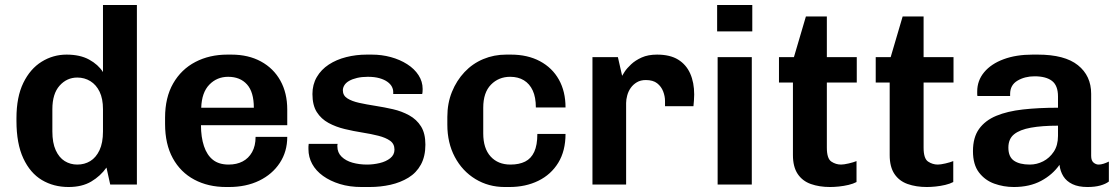

<svg xmlns="http://www.w3.org/2000/svg" viewBox="-20 -740 4492 770"><path d="M255 10Q195 10 148 -18Q101 -46 73.5 -105Q46 -164 46 -255V-266Q46 -351 73.5 -407.5Q101 -464 147 -492.5Q193 -521 247 -521Q301 -521 337.5 -501Q374 -481 393 -451V-720H529V0H422L407 -68Q383 -34 346 -12Q309 10 255 10ZM290 -80Q319 -80 342 -94Q365 -108 379 -137.5Q393 -167 393 -213V-302Q393 -344 379.5 -372Q366 -400 342.5 -414.5Q319 -429 290 -429Q248 -429 219 -396.5Q190 -364 190 -302V-213Q190 -167 203.5 -137.5Q217 -108 239.5 -94Q262 -80 290 -80Z M887 10Q815 10 759.5 -19.5Q704 -49 673 -105.5Q642 -162 642 -243V-268Q642 -349 674.5 -405.5Q707 -462 763.5 -491.5Q820 -521 892 -521H908Q976 -521 1026.5 -493.5Q1077 -466 1104.5 -416.5Q1132 -367 1132 -301V-238H786Q786 -190 798 -154Q810 -118 834 -99Q858 -80 897 -80Q929 -80 953 -92.5Q977 -105 991 -130Q1005 -155 1005 -191H1132Q1132 -132 1102 -86.5Q1072 -41 1019.5 -15.5Q967 10 898 10ZM787 -308H998Q998 -371 970.5 -401.5Q943 -432 895 -432Q850 -432 819.5 -400.5Q789 -369 787 -308Z M1430 10Q1382 10 1343 -2Q1304 -14 1275.5 -34.5Q1247 -55 1232 -82.5Q1217 -110 1217 -142Q1217 -148 1217 -152Q1217 -156 1218 -163H1334Q1333 -160 1333 -157.5Q1333 -155 1333 -153Q1333 -128 1350 -111.5Q1367 -95 1394 -87.5Q1421 -80 1452 -80Q1477 -80 1502.5 -86Q1528 -92 1545 -105.5Q1562 -119 1562 -140Q1562 -163 1544.5 -175.5Q1527 -188 1497.5 -195.5Q1468 -203 1433 -208.5Q1398 -214 1362.5 -222.5Q1327 -231 1297.5 -247Q1268 -263 1250.5 -290.5Q1233 -318 1233 -363Q1233 -401 1250.5 -431Q1268 -461 1298.5 -481Q1329 -501 1368.5 -511Q1408 -521 1451 -521H1471Q1511 -521 1547.5 -511Q1584 -501 1613 -482.5Q1642 -464 1658.5 -438.5Q1675 -413 1675 -383Q1675 -378 1674.5 -371.5Q1674 -365 1673 -363H1557V-371Q1557 -382 1551.5 -392.5Q1546 -403 1533.5 -412Q1521 -421 1501.5 -426.5Q1482 -432 1455 -432Q1431 -432 1412 -427.5Q1393 -423 1380 -415.5Q1367 -408 1361 -398Q1355 -388 1355 -378Q1355 -357 1373 -345.5Q1391 -334 1420.5 -327.5Q1450 -321 1485.5 -315.5Q1521 -310 1556 -302Q1591 -294 1621 -277.5Q1651 -261 1668.5 -233Q1686 -205 1686 -160Q1686 -113 1668 -80Q1650 -47 1618 -27.5Q1586 -8 1546 1Q1506 10 1462 10Z M2004 10Q1939 10 1886.5 -22Q1834 -54 1804 -110.5Q1774 -167 1774 -240V-271Q1774 -326 1792.5 -371.5Q1811 -417 1843 -451Q1875 -485 1918 -503Q1961 -521 2010 -521H2029Q2096 -521 2145.5 -494.5Q2195 -468 2221.5 -420.5Q2248 -373 2248 -309H2129Q2129 -350 2116.5 -377Q2104 -404 2081 -418Q2058 -432 2026 -432Q1980 -432 1949 -400.5Q1918 -369 1918 -308V-205Q1918 -145 1947.5 -112.5Q1977 -80 2027 -80Q2062 -80 2086 -92Q2110 -104 2122.5 -131Q2135 -158 2135 -203H2248Q2248 -135 2219 -87.5Q2190 -40 2139 -15Q2088 10 2023 10Z M2356 0V-511H2458L2475 -436Q2477 -440 2485.5 -453Q2494 -466 2511 -482Q2528 -498 2553.5 -509.5Q2579 -521 2615 -521Q2667 -521 2699.5 -501Q2732 -481 2748 -445Q2764 -409 2764 -361Q2764 -350 2763 -337Q2762 -324 2761 -314H2647V-335Q2647 -354 2639.5 -373.5Q2632 -393 2615.5 -406Q2599 -419 2570 -419Q2549 -419 2534 -410Q2519 -401 2509.5 -387.5Q2500 -374 2495.5 -357.5Q2491 -341 2491 -327V0Z M2858 0V-511H2995V0ZM2856 -614V-720H2997V-614Z M3309 10Q3266 10 3232 -2Q3198 -14 3179 -42.5Q3160 -71 3160 -118V-409H3104V-511H3164L3212 -674H3296V-511H3416V-409H3296V-148Q3296 -104 3314 -92Q3332 -80 3353 -80Q3364 -80 3383.5 -84.5Q3403 -89 3415 -94V-10Q3402 -3 3383 1.5Q3364 6 3344.5 8Q3325 10 3309 10Z M3697 10Q3654 10 3620 -2Q3586 -14 3567 -42.5Q3548 -71 3548 -118V-409H3492V-511H3552L3600 -674H3684V-511H3804V-409H3684V-148Q3684 -104 3702 -92Q3720 -80 3741 -80Q3752 -80 3771.5 -84.5Q3791 -89 3803 -94V-10Q3790 -3 3771 1.5Q3752 6 3732.5 8Q3713 10 3697 10Z M4046 10Q4005 10 3967.5 -3.5Q3930 -17 3906 -48.5Q3882 -80 3882 -134Q3882 -189 3906.5 -223Q3931 -257 3975.5 -275.5Q4020 -294 4082.5 -301Q4145 -308 4223 -308V-353Q4223 -397 4199 -415.5Q4175 -434 4129 -434Q4090 -434 4060.5 -416.5Q4031 -399 4031 -363V-355H3900Q3899 -358 3899 -363.5Q3899 -369 3899 -373Q3899 -417 3927 -450.5Q3955 -484 4005 -502.5Q4055 -521 4121 -521H4142Q4250 -521 4303 -478.5Q4356 -436 4356 -364V-115Q4356 -96 4365.5 -88Q4375 -80 4386 -80Q4395 -80 4406 -83.5Q4417 -87 4427 -92V-12Q4414 -2 4392.5 4Q4371 10 4341 10Q4305 10 4281 -1.5Q4257 -13 4244.5 -33Q4232 -53 4229 -79Q4201 -39 4155 -14.5Q4109 10 4046 10ZM4110 -80Q4138 -80 4163.5 -93Q4189 -106 4206 -131.5Q4223 -157 4223 -195V-236Q4159 -236 4114.5 -228Q4070 -220 4047 -201.5Q4024 -183 4024 -148Q4024 -111 4046.5 -95.5Q4069 -80 4110 -80Z"/></svg>

Font: Chivo Medium SemiBold
Style: Regular
Weight: 600
Version: Version 2.002